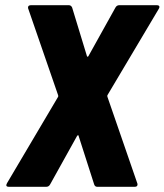

<svg xmlns="http://www.w3.org/2000/svg" viewBox="-20 -720 634 740"><path d="M7 -14 204 -347Q205 -350 204 -353L89 -686Q88 -688 88 -691Q88 -700 100 -700H245Q254 -700 258 -691L315 -504Q317 -501 318 -501Q319 -501 321 -504L425 -691Q430 -700 440 -700H585Q591 -700 593.5 -696.5Q596 -693 592 -686L394 -353Q393 -350 394 -347L509 -14Q510 -12 510 -9Q510 0 499 0H355Q346 0 343 -9L283 -196Q282 -202 277 -196L173 -9Q168 0 158 0H14Q7 0 5 -3.5Q3 -7 7 -14Z"/></svg>

Font: Barlow Semi Condensed ExtraBold
Style: Italic
Weight: 800
Width: 4
Italic angle: -7°
Designer: Jeremy Tribby
Foundry: Tribby Type
Version: Version 1.408